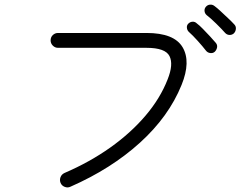

<svg xmlns="http://www.w3.org/2000/svg" viewBox="-20 -808 1040 827"><path d="M284 -4Q272 2 259 -3Q246 -8 241 -20Q236 -32 240.5 -44.5Q245 -57 258 -63Q367 -110 455 -172.5Q543 -235 606.5 -309.5Q670 -384 702 -466Q728 -531 710 -566.5Q692 -602 611 -602H230Q217 -602 207.5 -611.5Q198 -621 198 -634Q198 -648 207.5 -657Q217 -666 230 -666H611Q730 -666 766.5 -604.5Q803 -543 762 -442Q707 -306 583 -193.5Q459 -81 284 -4ZM987 -664Q979 -657 968 -657.5Q957 -658 949 -667Q935 -683 911 -706.5Q887 -730 870 -743Q862 -750 861 -760.5Q860 -771 867 -779Q874 -787 884.5 -788Q895 -789 904 -782Q915 -774 931 -759Q947 -744 963 -729Q979 -714 989 -703Q997 -695 996 -683.5Q995 -672 987 -664ZM905 -585Q897 -578 885.5 -579.5Q874 -581 867 -590Q854 -607 832 -631.5Q810 -656 793 -671Q786 -678 785 -688.5Q784 -699 791 -706Q799 -714 809.5 -714.5Q820 -715 828 -707Q839 -699 854 -683.5Q869 -668 884.5 -651.5Q900 -635 909 -624Q917 -615 915 -604Q913 -593 905 -585Z"/></svg>

Font: Zen Maru Gothic
Style: Regular
Weight: 400
Designer: Yoshimichi Ohira
Foundry: Positype
Version: Version 1.002